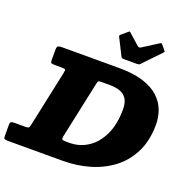

<svg xmlns="http://www.w3.org/2000/svg" viewBox="-219 -1184 1346 1352"><g transform="rotate(20 454.0 -508.5)"><path d="M-50 -26.5V-108.5Q-50 -127.5 -41.5 -131.2Q-33 -135 -16 -135H62Q81.5 -135 87.2 -138.8Q93 -142.5 96.5 -158L187 -582.5Q192 -606 188 -610.5Q184 -615 156 -615H110Q88.5 -615 82.8 -618.8Q77 -622.5 77 -644V-717Q77 -739 85.5 -744.5Q94 -750 114 -750H543Q653 -750 726.2 -726Q799.5 -702 842.8 -661.2Q886 -620.5 904.5 -569.5Q923 -518.5 923 -465Q923 -344 879.2 -256Q835.5 -168 760.5 -111.2Q685.5 -54.5 590.5 -27.2Q495.5 0 393 0H-19Q-36 0 -43 -4Q-50 -8 -50 -26.5ZM367 -135H393Q470 -135 532.2 -176.2Q594.5 -217.5 631.2 -295.8Q668 -374 668 -485Q668 -536 649.2 -564.2Q630.5 -592.5 597.8 -603.8Q565 -615 523 -615H461Q441.5 -615 437.2 -612Q433 -609 429.5 -593L337.5 -162Q334 -145 339.5 -140Q345 -135 367 -135ZM532 -828.5 466 -959.5Q463 -966 473.5 -974.5L516.5 -1011.5Q523 -1017 525.2 -1016.8Q527.5 -1016.5 532.5 -1012L613.5 -939.5Q624.5 -930 638.5 -939L754 -1012.5Q761 -1016.5 764.2 -1015.5Q767.5 -1014.5 771 -1009.5L800 -974.5Q804.5 -969 804 -966.5Q803.5 -964 797.5 -957.5L674 -828.5Q668.5 -822.5 662.5 -821.2Q656.5 -820 645.5 -820H553Q536.5 -820 532 -828.5Z"/></g></svg>

Font: Besley* Fatface
Style: Italic
Weight: 900
Italic angle: -13°
Designer: Owen Earl
Foundry: indestructible type*
Version: Version 3.000; ttfautohint (v1.8.3)